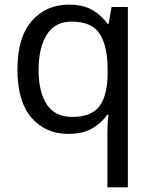

<svg xmlns="http://www.w3.org/2000/svg" viewBox="-20 -566 655 826"><path d="M442 11Q442 -7 443 -31Q444 -55 447 -72H441Q418 -38 377.5 -14Q337 10 273 10Q176 10 115.5 -59.5Q55 -129 55 -267Q55 -405 116.5 -475.5Q178 -546 276 -546Q339 -546 379 -522Q419 -498 443 -463H447L460 -536H530V240H442ZM290 -63Q373 -63 407.5 -108.5Q442 -154 443 -248V-266Q443 -368 409 -420.5Q375 -473 288 -473Q216 -473 181 -416.5Q146 -360 146 -265Q146 -170 181.5 -116.5Q217 -63 290 -63Z"/></svg>

Font: Noto Sans Chorasmian
Style: Regular
Weight: 400
Designer: Federico Parra Barrios
Foundry: Google LLC
Version: Version 1.004; ttfautohint (v1.8.4.7-5d5b)